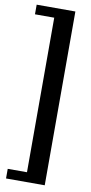

<svg xmlns="http://www.w3.org/2000/svg" viewBox="-99 -838 464 978"><g transform="rotate(10 133.0 -349.5)"><path d="M7.8 -749.5H107.4V49.8H7.8V99.6H208V49.8V-749.5V-799.3H7.8Z"/></g></svg>

Font: OSP-DIN
Style: DIN
Weight: 500
Width: 3
Version: Version 001.000